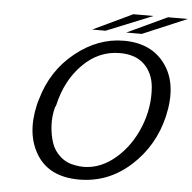

<svg xmlns="http://www.w3.org/2000/svg" viewBox="-58 -910 987 987"><g transform="rotate(5 435.5 -416.5)"><path d="M562 -755 769 -852H871L642 -755ZM386 -755 590 -852H694L455 -755ZM137 -346Q140 -360 145 -374Q187 -524 303.5 -618Q420 -712 554 -712Q698 -712 769.5 -611Q841 -510 803 -345Q767 -190 652 -85.5Q537 19 386 19Q233 19 167 -86Q101 -191 137 -346ZM236 -352 230 -338Q218 -291 221 -243Q224 -195 237.5 -155.5Q251 -116 283.5 -87.5Q316 -59 362 -52Q381 -48 407 -48Q494 -50 569.5 -115.5Q645 -181 685.5 -282.5Q726 -384 717 -489Q710 -560 665 -603.5Q620 -647 539 -647Q430 -647 347.5 -564Q265 -481 236 -352Z"/></g></svg>

Font: Coval
Style: Book Italic
Weight: 350
Foundry: Context Ltd
Version: Version 001.000